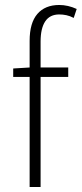

<svg xmlns="http://www.w3.org/2000/svg" viewBox="-20 -751 328 771"><path d="M99 0V-442H33V-476L99 -480V-587Q99 -659 130 -695Q161 -731 218 -731Q253 -731 288 -715L276 -679Q261 -687 246.5 -690Q232 -693 218 -693Q180 -693 161.5 -665Q143 -637 143 -584V-480H254V-442H143V0Z"/></svg>

Font: hySource Sans Pro Light
Style: Regular
Weight: 300
Designer: Paul D. Hunt
Foundry: Adobe Systems Incorporated
Version: Version 2.021;PS 2.000;hotconv 1.0.86;makeotf.lib2.5.63406